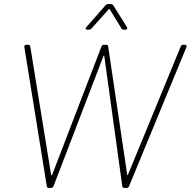

<svg xmlns="http://www.w3.org/2000/svg" viewBox="-20 -919 933 939"><path d="M517 -873 574 -780C576 -775 581 -774 586 -774H594C601 -774 605 -780 601 -786L534 -893C531 -897 527 -899 522 -899H509C504 -899 499 -897 496 -893L402 -786C396 -780 399 -774 406 -774H415C420 -774 425 -776 428 -780L511 -873C513 -876 516 -875 517 -873ZM864 -692 606 -65C605 -62 602 -62 602 -65L509 -692C509 -697 505 -700 499 -700H488C482 -700 477 -696 476 -691L235 -64C233 -61 231 -61 230 -64L128 -692C126 -697 124 -700 118 -700H109C102 -700 98 -696 99 -689L209 -8C210 -3 212 0 218 0H230C236 0 240 -4 242 -9L486 -645C487 -648 490 -648 490 -645L578 -9C579 -4 582 0 588 0H599C605 0 609 -3 611 -8L892 -689C894 -696 891 -700 884 -700H876C870 -700 866 -697 864 -692Z"/></svg>

Font: Barlow Thin
Style: Italic
Weight: 250
Italic angle: -7°
Designer: Jeremy Tribby
Foundry: Tribby Type
Version: Version 1.422;hotconv 1.0.109;makeotfexe 2.5.65596